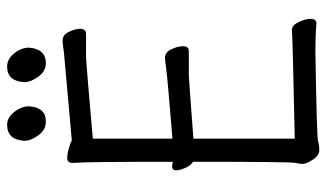

<svg xmlns="http://www.w3.org/2000/svg" viewBox="-209 -699 918 540"><g transform="rotate(-90 250.0 -429.0)"><path d="M454 2Q422 -1 377 -1Q132 3 122.5 6.5Q113 10 98 10Q83 10 71 -8Q59 -26 59 -37Q59 -45 62 -58.5Q65 -72 65 -345Q54 -352 47.5 -367.5Q41 -383 41 -393Q41 -404 53 -404L65 -402Q65 -643 62 -679V-685Q62 -699 76 -699Q86 -699 97 -696Q108 -693 117 -690L125 -686L370 -708Q399 -712 406 -712Q422 -712 430.5 -694Q439 -676 439 -663Q439 -646 425 -646H361Q346 -646 130 -627V-403Q301 -417 322 -420Q350 -424 358 -424Q373 -424 381.5 -406Q390 -388 390 -374Q390 -357 377 -357H313Q299 -357 130 -344V-59Q418 -65 436 -67Q449 -67 458 -48Q467 -29 467 -15Q467 2 454 2ZM178 -759Q155 -759 139.5 -780Q124 -801 124 -820Q127 -868 169 -868Q189 -868 205 -848Q221 -828 221 -806Q218 -759 178 -759ZM342 -759Q320 -759 304.5 -780Q289 -801 289 -820Q292 -868 333 -868Q354 -868 370 -848Q386 -828 386 -806Q382 -759 342 -759Z"/></g></svg>

Font: LXGW WenKai Mono TC
Style: Regular
Weight: 400
Designer: LXGW / Fontworks Inc.
Foundry: LXGW / Fontworks Inc.
Version: Version 1.330